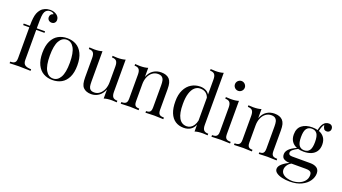

<svg xmlns="http://www.w3.org/2000/svg" viewBox="-70 -1469 4171 2343"><g transform="rotate(20 2015.0 -298.0)"><path d="M362.3 -754.9Q393.6 -729.5 393.6 -692.9Q393.6 -669.9 378.7 -655Q363.8 -640.1 340.3 -640.1Q317.4 -640.1 301.5 -654.8Q285.6 -669.4 285.6 -693.8Q285.6 -714.4 297.1 -727.8Q308.6 -741.2 327.6 -745.1Q324.7 -754.4 311.5 -760.7Q298.3 -767.1 278.3 -767.1Q233.9 -767.1 213.4 -730Q202.1 -710 198.7 -670.2Q195.3 -630.4 195.3 -540V-514.2H302.7V-494.1H195.3V-103Q195.3 -56.6 221.7 -38.8Q248 -21 301.3 -21V0Q295.9 0 277.3 -1Q177.7 -3.9 147.5 -3.9Q124.5 -3.9 46.9 -1Q33.2 0 29.3 0V-21Q57.6 -21 74 -27.3Q90.3 -33.7 97.9 -49.3Q105.5 -64.9 105.5 -92.8V-494.1H25.4V-514.2H105.5Q105.5 -573.7 110.4 -613.5Q115.2 -653.3 126.2 -681.2Q137.2 -709 156.7 -731.9Q176.3 -755.4 207.5 -768.8Q238.8 -782.2 275.4 -782.2Q326.7 -782.2 362.3 -754.9Z M815.4 -256.8Q815.4 -164.1 785.9 -103.5Q756.3 -43 705.3 -14.4Q654.3 14.2 588.4 14.2Q522.5 14.2 471.4 -14.4Q420.4 -43 390.9 -103.5Q361.3 -164.1 361.3 -256.8Q361.3 -349.6 390.9 -410.4Q420.4 -471.2 471.4 -500Q522.5 -528.8 588.4 -528.8Q654.3 -528.8 705.3 -500Q756.3 -471.2 785.9 -410.4Q815.4 -349.6 815.4 -256.8ZM458.5 -256.8Q458.5 -128.4 493.4 -67.1Q528.3 -5.9 588.4 -5.9Q648.4 -5.9 683.3 -67.1Q718.3 -128.4 718.3 -256.8Q718.3 -385.7 683.3 -447.3Q648.4 -508.8 588.4 -508.8Q528.3 -508.8 493.4 -447.3Q458.5 -385.7 458.5 -256.8Z M1421.4 -20V1Q1390.1 -2 1359.4 -2Q1294.9 -2 1255.4 12.2V-106Q1231 -44.4 1187.3 -15.1Q1143.6 14.2 1091.3 14.2Q1023.9 14.2 987.3 -23.9Q969.2 -43.5 961.7 -74.7Q954.1 -106 954.1 -154.8V-405.8Q954.1 -452.1 937.5 -473.1Q920.9 -494.1 878.4 -494.1V-515.1Q909.7 -512.2 940.4 -512.2Q1003.4 -512.2 1044.4 -525.9V-132.8Q1044.4 -94.7 1048.8 -71.3Q1053.2 -47.9 1069.8 -33Q1086.4 -18.1 1120.1 -18.1Q1158.7 -18.1 1189.5 -42Q1220.2 -65.9 1237.8 -107.4Q1255.4 -148.9 1255.4 -199.2V-405.8Q1255.4 -452.1 1238.5 -473.1Q1221.7 -494.1 1179.2 -494.1V-515.1Q1210.4 -512.2 1241.2 -512.2Q1304.7 -512.2 1345.2 -525.9V-107.9Q1345.2 -61.5 1362.1 -40.8Q1378.9 -20 1421.4 -20Z M1914.6 -491.2Q1933.1 -470.7 1941.2 -440.7Q1949.2 -410.6 1949.2 -359.9V-92.8Q1949.2 -64.9 1956.8 -49.3Q1964.4 -33.7 1980.7 -27.3Q1997.1 -21 2025.4 -21V0L2010.7 -0.5Q1948.2 -3.9 1905.3 -3.9Q1864.3 -3.9 1807.1 -0.5L1793.5 0V-21Q1818.4 -21 1832.3 -27.3Q1846.2 -33.7 1852.8 -49.3Q1859.4 -64.9 1859.4 -92.8V-381.8Q1859.4 -418 1853.8 -442.4Q1848.1 -466.8 1830.3 -481.9Q1812.5 -497.1 1778.3 -497.1Q1737.3 -497.1 1705.3 -473.1Q1673.3 -449.2 1655.8 -407.5Q1638.2 -365.7 1638.2 -314.9V-92.8Q1638.2 -64.9 1644.8 -49.3Q1651.4 -33.7 1665.5 -27.3Q1679.7 -21 1704.6 -21V0L1690.9 -0.5Q1635.3 -3.9 1592.3 -3.9Q1549.3 -3.9 1486.8 -0.5L1472.2 0V-21Q1500.5 -21 1516.8 -27.3Q1533.2 -33.7 1540.8 -49.3Q1548.3 -64.9 1548.3 -92.8V-405.8Q1548.3 -452.1 1531.5 -473.1Q1514.6 -494.1 1472.2 -494.1V-515.1Q1503.4 -512.2 1534.2 -512.2Q1597.7 -512.2 1638.2 -525.9V-408.2Q1663.1 -471.7 1707.8 -500.2Q1752.4 -528.8 1808.6 -528.8Q1878.4 -528.8 1914.6 -491.2Z M2601.1 -21V0Q2569.3 -2.9 2539.1 -2.9Q2474.6 -2.9 2435.1 11.2V-77.6Q2416.5 -32.7 2380.6 -9.3Q2344.7 14.2 2293 14.2Q2229.5 14.2 2183.6 -16.1Q2137.7 -46.4 2113 -106.9Q2088.4 -167.5 2088.9 -256.8Q2088.4 -344.2 2119.1 -405.8Q2149.9 -467.3 2201.4 -498Q2252.9 -528.8 2314.9 -528.8Q2353 -528.8 2384.8 -514.4Q2416.5 -500 2435.1 -469.7V-664.1Q2435.1 -710.4 2418.2 -731.2Q2401.4 -752 2358.9 -752V-772.9Q2390.6 -770 2420.9 -770Q2485.4 -770 2524.9 -784.2V-108.9Q2524.9 -62.5 2541.7 -41.7Q2558.6 -21 2601.1 -21ZM2435.1 -131.3V-428.7Q2407.2 -505.9 2323.2 -505.9Q2282.7 -505.9 2251.7 -478.3Q2220.7 -450.7 2203.1 -394.8Q2185.5 -338.9 2186 -256.8Q2185.5 -136.7 2220 -76.4Q2254.4 -16.1 2321.8 -16.1Q2347.2 -16.1 2370.4 -29.3Q2393.6 -42.5 2410.4 -68.6Q2427.2 -94.7 2435.1 -131.3Z M2650.9 0ZM2828.6 -701.2Q2828.6 -684.1 2819.8 -669.2Q2811 -654.3 2796.4 -645.8Q2781.7 -637.2 2764.6 -637.2Q2747.6 -637.2 2732.7 -645.8Q2717.8 -654.3 2709.2 -669.2Q2700.7 -684.1 2700.7 -701.2Q2700.7 -718.3 2709.2 -732.9Q2717.8 -747.6 2732.7 -756.3Q2747.6 -765.1 2764.6 -765.1Q2781.7 -765.1 2796.4 -756.3Q2811 -747.6 2819.8 -732.9Q2828.6 -718.3 2828.6 -701.2ZM2892.6 -21V0L2877.4 -0.5Q2815.9 -3.9 2771.5 -3.9Q2727.1 -3.9 2665.5 -0.5L2650.4 0V-21Q2678.7 -21 2695.1 -27.3Q2711.4 -33.7 2719 -49.3Q2726.6 -64.9 2726.6 -92.8V-405.8Q2726.6 -452.1 2709.7 -473.1Q2692.9 -494.1 2650.4 -494.1V-515.1Q2681.6 -512.2 2712.4 -512.2Q2775.9 -512.2 2816.4 -525.9V-92.8Q2816.4 -64.9 2824 -49.3Q2831.5 -33.7 2847.9 -27.3Q2864.3 -21 2892.6 -21Z M3385.7 -491.2Q3404.3 -470.7 3412.4 -440.7Q3420.4 -410.6 3420.4 -359.9V-92.8Q3420.4 -64.9 3428 -49.3Q3435.5 -33.7 3451.9 -27.3Q3468.3 -21 3496.6 -21V0L3481.9 -0.5Q3419.4 -3.9 3376.5 -3.9Q3335.4 -3.9 3278.3 -0.5L3264.6 0V-21Q3289.6 -21 3303.5 -27.3Q3317.4 -33.7 3324 -49.3Q3330.6 -64.9 3330.6 -92.8V-381.8Q3330.6 -418 3325 -442.4Q3319.3 -466.8 3301.5 -481.9Q3283.7 -497.1 3249.5 -497.1Q3208.5 -497.1 3176.5 -473.1Q3144.5 -449.2 3127 -407.5Q3109.4 -365.7 3109.4 -314.9V-92.8Q3109.4 -64.9 3116 -49.3Q3122.6 -33.7 3136.7 -27.3Q3150.9 -21 3175.8 -21V0L3162.1 -0.5Q3106.4 -3.9 3063.5 -3.9Q3020.5 -3.9 2958 -0.5L2943.4 0V-21Q2971.7 -21 2988 -27.3Q3004.4 -33.7 3012 -49.3Q3019.5 -64.9 3019.5 -92.8V-405.8Q3019.5 -452.1 3002.7 -473.1Q2985.8 -494.1 2943.4 -494.1V-515.1Q2974.6 -512.2 3005.4 -512.2Q3068.8 -512.2 3109.4 -525.9V-408.2Q3134.3 -471.7 3179 -500.2Q3223.6 -528.8 3279.8 -528.8Q3349.6 -528.8 3385.7 -491.2Z M4011.7 -17.1Q4011.7 30.8 3980.7 78.1Q3949.7 125.5 3886.5 156.7Q3823.2 188 3731.9 188Q3679.7 188 3633.5 177.5Q3587.4 167 3559.1 146.2Q3530.8 125.5 3530.8 96.2Q3530.8 62 3566.7 30.3Q3602.5 -1.5 3656.2 -25.9H3652.8Q3614.7 -25.9 3583.7 -42Q3552.7 -58.1 3552.7 -102.1Q3552.7 -136.2 3581.3 -167Q3609.9 -197.8 3677.7 -228.5Q3633.8 -245.6 3609.4 -281.2Q3585 -316.9 3585 -371.1Q3585 -450.2 3635.5 -489.5Q3686 -528.8 3769.5 -528.8Q3808.1 -528.8 3840.3 -520Q3850.6 -575.7 3875.5 -608.9Q3902.3 -642.1 3943.8 -642.1Q3968.8 -642.1 3982.7 -627.4Q3996.6 -612.8 3996.6 -589.8Q3996.6 -569.3 3982.9 -555.7Q3969.2 -542 3948.7 -542Q3923.3 -542 3912.1 -557.4Q3900.9 -572.8 3895.5 -605Q3880.9 -591.8 3868.7 -556.2Q3860.8 -529.8 3858.4 -514.6Q3903.8 -498 3929.2 -461.9Q3954.6 -425.8 3954.6 -371.1Q3954.6 -317.9 3930.7 -282.5Q3906.7 -247.1 3865.2 -230Q3823.7 -212.9 3769.5 -212.9Q3728 -212.9 3695.8 -222.2Q3655.3 -200.7 3633.5 -182.4Q3611.8 -164.1 3611.8 -143.1Q3611.8 -126.5 3623 -118.2Q3634.3 -109.9 3659.7 -109.9H3894.5Q3946.8 -109.9 3979.2 -87.9Q4011.7 -65.9 4011.7 -17.1ZM3678.7 -371.1Q3678.7 -294.9 3701.9 -262.9Q3725.1 -231 3769.5 -231Q3814.5 -231 3837.6 -262.7Q3860.8 -294.4 3860.8 -371.1Q3860.8 -447.8 3837.6 -479.5Q3814.5 -511.2 3769.5 -511.2Q3725.1 -511.2 3701.9 -479.2Q3678.7 -447.3 3678.7 -371.1ZM3942.9 29.8Q3942.9 10.3 3936.3 -1.7Q3929.7 -13.7 3913.1 -19.8Q3896.5 -25.9 3866.7 -25.9H3680.7Q3648.9 -9.8 3630.9 18.3Q3612.8 46.4 3612.8 75.2Q3612.8 107.4 3634.3 128.9Q3655.8 150.4 3689.5 160.6Q3723.1 170.9 3758.8 170.9Q3803.2 170.9 3845.7 155Q3888.2 139.2 3915.5 107.2Q3942.9 75.2 3942.9 29.8Z"/></g></svg>

Font: TypoPRO Playfair Display
Style: Regular
Weight: 400
Designer: Claus Eggers Sørensen
Foundry: Claus Eggers Sørensen
Version: Version 1.004;PS 001.004;hotconv 1.0.70;makeotf.lib2.5.58329